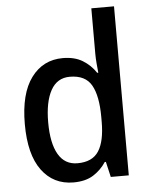

<svg xmlns="http://www.w3.org/2000/svg" viewBox="-54 -805 674 860"><g transform="rotate(-5 283.0 -375.0)"><path d="M242 10Q152 10 99.5 -61Q47 -132 47 -269Q47 -406 100 -477.5Q153 -549 242 -549Q295 -549 331 -527Q367 -505 390 -470H395Q393 -488 391 -512Q389 -536 389 -555V-760H491V0H410L394 -69H389Q366 -34 331 -12Q296 10 242 10ZM267 -74Q334 -74 362.5 -118Q391 -162 391 -250V-271Q391 -366 363.5 -414.5Q336 -463 266 -463Q209 -463 180.5 -411.5Q152 -360 152 -268Q152 -174 181 -124Q210 -74 267 -74Z"/></g></svg>

Font: Noto Sans Gujarati UI SemiCondensed Medium
Style: Regular
Weight: 500
Width: 4
Designer: Jelle Bosma - Monotype Design Team, Universal Thirst
Foundry: Monotype Imaging Inc.
Version: Version 2.106; ttfautohint (v1.8.4.7-5d5b)